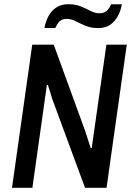

<svg xmlns="http://www.w3.org/2000/svg" viewBox="-20 -900 640 920"><path d="M37.5 0 134.5 -686H237.5L388.8 -270.5L414.5 -190.8H419.5L489.8 -686H587.5L490.5 0H387.5L231 -424L209.5 -493L204.5 -492.2L135.2 0ZM193 -765.8Q198.5 -797 212.2 -822.6Q226 -848.2 249.4 -864Q272.8 -879.8 306.5 -879.8Q342.2 -879.8 367.8 -869.1Q393.2 -858.5 414.2 -847.5Q435.2 -836.5 456.5 -836.5Q478.2 -836.5 491.4 -848.1Q504.5 -859.8 512.2 -879.5H563.8Q559 -849.8 545.1 -823.8Q531.2 -797.8 508.5 -781.6Q485.8 -765.5 451.5 -765.5Q416 -765.5 389.8 -776.5Q363.5 -787.5 342.5 -798.5Q321.5 -809.5 299 -809.5Q279.2 -809.5 266.9 -798.8Q254.5 -788 245.2 -765.8Z"/></svg>

Font: Chivo Mono Medium
Style: Italic
Weight: 500
Italic angle: -8.05°
Monospace: yes
Designer: Hector Gatti
Foundry: Omnibus-Type
Version: Version 1.008